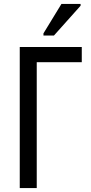

<svg xmlns="http://www.w3.org/2000/svg" viewBox="-20 -952 459 972"><path d="M200 -772H253L388 -923V-932H291L200 -783ZM80 0H166V-637H394V-714H80Z"/></svg>

Font: Noto Sans Condensed
Style: Regular
Weight: 400
Width: 3
Designer: Monotype Design Team
Foundry: Monotype Imaging Inc.
Version: Version 2.013